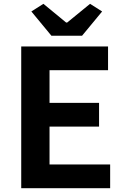

<svg xmlns="http://www.w3.org/2000/svg" viewBox="-20 -984 655 1004"><path d="M91 0V-741H545V-617H239V-446H498V-322H239V-124H556V0ZM249 -797 144 -924 207 -964 326 -866H331L451 -964L514 -924L409 -797Z"/></svg>

Font: Noto Sans KR
Style: Bold
Weight: 700
Designer: Ryoko NISHIZUKA  (kana, bopomofo & ideographs); Paul D. Hunt (Latin, Greek & Cyrillic); Sandoll Communications , Soo-you
Foundry: Adobe
Version: Version 2.004-H2;hotconv 1.0.118;makeotfexe 2.5.65603